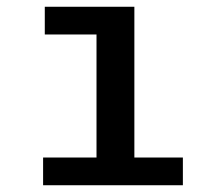

<svg xmlns="http://www.w3.org/2000/svg" viewBox="-20 -548 640 568"><path d="M377.5 -528V-82H521V0H107.5V-82H265.5V-446H112.5V-528Z"/></svg>

Font: Fira Code Light Medium
Style: Regular
Weight: 500
Monospace: yes
Version: Version 5.002